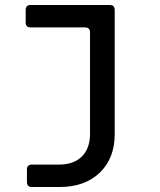

<svg xmlns="http://www.w3.org/2000/svg" viewBox="-20 -570 640 770"><path d="M108 180Q88 180 88 160V110Q88 90 108 90H217Q276 90 308.5 57.5Q341 25 341 -33V-440Q341 -460 321 -460H103Q83 -460 83 -480V-530Q83 -550 103 -550H420Q440 -550 440 -530V-32Q440 65 380 122.5Q320 180 219 180Z"/></svg>

Font: Pitagon Sans Mono Medium
Style: Regular
Weight: 500
Monospace: yes
Designer: Travis Tran
Foundry: Pitagon
Version: Version 1.001; ttfautohint (v1.8.4.7-5d5b);gftools[0.9.26]